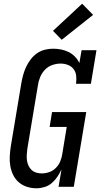

<svg xmlns="http://www.w3.org/2000/svg" viewBox="-20 -1005 540 1033"><path d="M176 8Q149 8 124.5 0Q100 -8 81 -24.5Q62 -41 51 -63.5Q40 -86 35.5 -111.5Q31 -137 32.5 -163.5Q34 -190 38 -217L95 -559Q99 -581 105 -603Q111 -625 121 -646Q131 -667 145.5 -686Q160 -705 179.5 -718.5Q199 -732 221.5 -737.5Q244 -743 266 -743Q288 -743 310 -738.5Q332 -734 350.5 -724.5Q369 -715 383.5 -700Q398 -685 407 -666L419 -735H499L469 -554H389Q392 -575 390 -596Q388 -617 376.5 -632.5Q365 -648 346 -655.5Q327 -663 306 -663Q284 -663 261 -655Q238 -647 221.5 -629.5Q205 -612 196 -590Q187 -568 184 -546L127 -204Q125 -188 124 -172.5Q123 -157 125 -142.5Q127 -128 133 -114.5Q139 -101 149.5 -91Q160 -81 174.5 -76.5Q189 -72 205 -72Q225 -72 245 -79Q265 -86 280.5 -101.5Q296 -117 304 -136.5Q312 -156 315 -176L339 -322H247L260 -402H444L377 0H295L311 -94Q302 -74 289 -54.5Q276 -35 258.5 -20Q241 -5 219 1.5Q197 8 176 8ZM312 -791 265 -839 422 -985 481 -925Z"/></svg>

Font: Iosevka Slab Medium Oblique
Style: Regular
Weight: 500
Italic angle: -9°
Monospace: yes
Designer: Belleve Invis
Foundry: Belleve Invis
Version: Version 11.1.1; ttfautohint (v1.8.3)